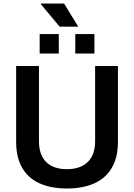

<svg xmlns="http://www.w3.org/2000/svg" viewBox="-20 -1062 764 1094"><path d="M361 12Q271 12 206 -17Q141 -46 106.5 -105.5Q72 -165 72 -254V-686H202V-258Q202 -179 243.5 -138.5Q285 -98 361 -98Q437 -98 479.5 -138.5Q522 -179 522 -258V-686H652V-254Q652 -165 617 -105.5Q582 -46 517 -17Q452 12 361 12ZM206 -757V-868H315V-757ZM409 -757V-868H518V-757ZM426 -910H320L212 -1039L213 -1042H345Z"/></svg>

Font: Archivo SemiBold SemiBold
Style: Regular
Weight: 600
Version: Version 2.001